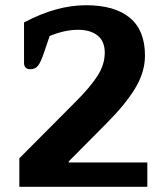

<svg xmlns="http://www.w3.org/2000/svg" viewBox="-20 -715 636 735"><path d="M54 -109 272 -328Q326 -382 353.5 -425Q381 -468 381 -513Q381 -558 353 -579.5Q325 -601 280 -601Q227 -601 170 -577L151 -521Q137 -478 126 -464Q115 -450 96 -450Q84 -450 78 -456.5Q72 -463 72 -474V-629Q196 -695 309 -695Q419 -695 477 -647Q535 -599 535 -502Q535 -439 497.5 -377Q460 -315 387 -242L243 -97V-93H544V0H54Z"/></svg>

Font: Maitree
Style: Bold
Weight: 700
Designer: CadsonDemak Team
Foundry: CadsonDemak
Version: Version 1.002